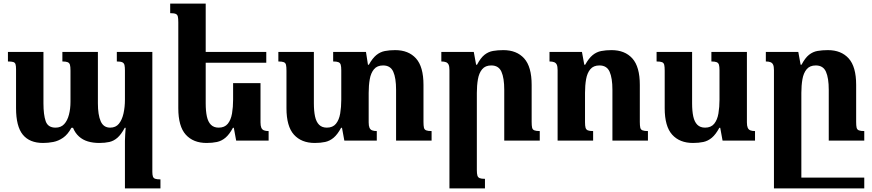

<svg xmlns="http://www.w3.org/2000/svg" viewBox="-20 -780 4838 1065"><path d="M628 -492H825V173Q825 189 828 198.5Q831 208 840.5 211.5Q850 215 870 215V265H673V1Q673 -17 674.5 -35Q676 -53 677 -71H672Q652 -34 631.5 -16Q611 2 586.5 7.5Q562 13 531 13Q496 13 467.5 4.5Q439 -4 418 -23Q397 -42 385 -71H376Q356 -34 330 -16Q304 2 275.5 7.5Q247 13 219 13Q144 13 106.5 -33Q69 -79 69 -180V-396Q69 -415 66 -424Q63 -433 53.5 -436Q44 -439 24 -439V-492H221V-207Q221 -143 233.5 -107.5Q246 -72 288 -72Q318 -72 336 -91.5Q354 -111 362.5 -144Q371 -177 371 -215V-389Q371 -410 368 -420.5Q365 -431 355.5 -435Q346 -439 326 -439V-492H523V-207Q523 -143 538.5 -107.5Q554 -72 591 -72Q622 -72 639.5 -93.5Q657 -115 665 -150.5Q673 -186 673 -227V-389Q673 -408 670.5 -419Q668 -430 658.5 -434.5Q649 -439 628 -439Z M1425 -319V-101Q1425 -82 1429.5 -71.5Q1434 -61 1444 -57Q1454 -53 1470 -53V0H1290L1277 -71H1272Q1252 -34 1230.5 -16Q1209 2 1183.5 7.5Q1158 13 1126 13Q1052 13 1010.5 -33Q969 -79 969 -180V-656Q969 -677 966.5 -688Q964 -699 954.5 -703Q945 -707 924 -707V-760H1121V-207Q1121 -164 1127.5 -134Q1134 -104 1150 -88Q1166 -72 1193 -72Q1226 -72 1243.5 -93.5Q1261 -115 1267 -150.5Q1273 -186 1273 -227V-319ZM1097 -432V-492H1457V-432Z M2329 -104Q2329 -83 2331.5 -72Q2334 -61 2344 -57Q2354 -53 2374 -53V0H2177V-282Q2177 -347 2161.5 -382Q2146 -417 2105 -417Q2072 -417 2054.5 -396Q2037 -375 2031 -340.5Q2025 -306 2025 -265V-101Q2025 -82 2029.5 -71.5Q2034 -61 2044 -57Q2054 -53 2070 -53V0H1890L1877 -71H1872Q1852 -34 1830.5 -16Q1809 2 1783.5 7.5Q1758 13 1726 13Q1652 13 1610.5 -33Q1569 -79 1569 -180V-388Q1569 -409 1566.5 -420Q1564 -431 1554.5 -435Q1545 -439 1524 -439V-492H1721V-207Q1721 -164 1727.5 -134Q1734 -104 1750 -88Q1766 -72 1793 -72Q1826 -72 1843.5 -93.5Q1861 -115 1867 -150.5Q1873 -186 1873 -227V-390Q1873 -410 1870 -420.5Q1867 -431 1857.5 -435Q1848 -439 1828 -439V-492H2010L2021 -421H2026Q2046 -457 2067.5 -474.5Q2089 -492 2115 -497Q2141 -502 2172 -502Q2246 -502 2287.5 -456Q2329 -410 2329 -309Z M2974 -53V0H2777V-282Q2777 -347 2761.5 -382Q2746 -417 2705 -417Q2672 -417 2654.5 -396Q2637 -375 2631 -340.5Q2625 -306 2625 -265V163Q2625 183 2628 193.5Q2631 204 2640.5 208Q2650 212 2670 212V265H2473V-391Q2473 -411 2468.5 -421Q2464 -431 2454 -435Q2444 -439 2428 -439V-492H2608L2621 -421H2626Q2646 -459 2667.5 -476Q2689 -493 2715 -497.5Q2741 -502 2772 -502Q2846 -502 2887.5 -456Q2929 -410 2929 -309V-104Q2929 -83 2931.5 -72Q2934 -61 2944 -57Q2954 -53 2974 -53Z M3574 -53V0H3377V-282Q3377 -347 3361.5 -382Q3346 -417 3305 -417Q3272 -417 3254.5 -396Q3237 -375 3231 -340.5Q3225 -306 3225 -265V-102Q3225 -82 3228 -71.5Q3231 -61 3240.5 -57Q3250 -53 3270 -53V0H3073V-391Q3073 -411 3068.5 -421Q3064 -431 3054 -435Q3044 -439 3028 -439V-492H3208L3221 -421H3226Q3246 -457 3267.5 -474.5Q3289 -492 3315 -497Q3341 -502 3372 -502Q3446 -502 3487.5 -456Q3529 -410 3529 -309V-104Q3529 -83 3531.5 -72Q3534 -61 3544 -57Q3554 -53 3574 -53Z M3824 13Q3750 13 3708.5 -33Q3667 -79 3667 -180V-388Q3667 -409 3664.5 -420Q3662 -431 3652.5 -435Q3643 -439 3622 -439V-492H3819V-207Q3819 -164 3825.5 -134Q3832 -104 3848 -88Q3864 -72 3891 -72Q3924 -72 3941.5 -93.5Q3959 -115 3965 -150.5Q3971 -186 3971 -227V-390Q3971 -410 3968 -420.5Q3965 -431 3955.5 -435Q3946 -439 3926 -439V-492H4123V-101Q4123 -82 4127.5 -71.5Q4132 -61 4142 -57Q4152 -53 4168 -53V0H3988L3975 -71H3970Q3950 -34 3928.5 -16Q3907 2 3881.5 7.5Q3856 13 3824 13Z M4729 -104Q4729 -83 4731.5 -72Q4734 -61 4744 -57Q4754 -53 4774 -53V0H4577V-282Q4577 -347 4561.5 -382Q4546 -417 4505 -417Q4472 -417 4454.5 -396Q4437 -375 4431 -340.5Q4425 -306 4425 -265V265H4273V-391Q4273 -411 4268.5 -421Q4264 -431 4254 -435Q4244 -439 4228 -439V-492H4408L4421 -421H4426Q4446 -459 4467.5 -476Q4489 -493 4515 -497.5Q4541 -502 4572 -502Q4646 -502 4687.5 -456Q4729 -410 4729 -309ZM4283 265V205H4774V265Z"/></svg>

Font: Noto Serif Armenian
Style: Regular
Weight: 400
Designer: Monotype Design Team
Foundry: Monotype Imaging Inc.
Version: Version 2.007